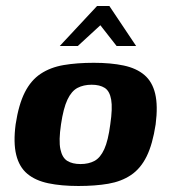

<svg xmlns="http://www.w3.org/2000/svg" viewBox="-20 -613 570 639"><path d="M241 6Q184 6 141 -3Q98 -12 71 -34.5Q44 -57 34 -97.5Q24 -138 32 -199Q42 -265 62.5 -305.5Q83 -346 115.5 -367.5Q148 -389 192 -396.5Q236 -404 292 -404Q349 -404 391.5 -395Q434 -386 460.5 -363.5Q487 -341 496.5 -301Q506 -261 498 -199Q488 -133 468 -92.5Q448 -52 416 -30.5Q384 -9 340.5 -1.5Q297 6 241 6ZM248 -67Q275 -67 294.5 -77.5Q314 -88 327 -116.5Q340 -145 347 -199Q355 -253 350 -281.5Q345 -310 328.5 -320.5Q312 -331 285 -331Q258 -331 238 -320.5Q218 -310 204.5 -281.5Q191 -253 183 -199Q175 -145 181 -116.5Q187 -88 204 -77.5Q221 -67 248 -67ZM179 -460 303 -593H344L433 -460H368L314 -529L239 -460Z"/></svg>

Font: Genos
Style: Bold Italic
Weight: 700
Italic angle: -8°
Version: Version 1.010